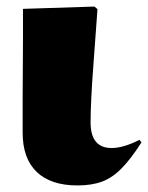

<svg xmlns="http://www.w3.org/2000/svg" viewBox="-20 -551 451 585"><path d="M216 14Q135 14 92 -27Q49 -68 49 -147Q49 -155 49 -184Q49 -213 49 -254.5Q49 -296 49.5 -341.5Q50 -387 50 -427Q50 -467 50 -493.5Q50 -520 50 -524L268 -531L277 -523Q270 -425 265 -359Q260 -293 258 -250Q256 -207 256 -178Q256 -100 320 -100Q356 -100 405 -125L411 -117Q379 -67 350.5 -38Q322 -9 290.5 2.5Q259 14 216 14Z"/></svg>

Font: Literata 72pt Black
Style: Regular
Weight: 900
Designer: Latin by Veronika Burian and Jose Scaglione. Greek by Irene Vlachou. Cyrillic by Vera Evstafieva.
Foundry: TypeTogether
Version: Version 3.002